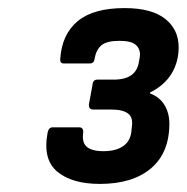

<svg xmlns="http://www.w3.org/2000/svg" viewBox="-20 -795 462 475"><path d="M227 -340Q158 -340 121.5 -370.5Q85 -401 98 -468Q101 -480 110 -480H176Q186 -480 186 -468Q182 -443 194.5 -432Q207 -421 236 -421Q266 -421 284 -433Q302 -445 305 -469L306 -480Q310 -504 297 -514Q284 -524 256 -524H211Q199 -524 200 -537L209 -586Q210 -598 221 -598H261Q290 -598 305.5 -609.5Q321 -621 324 -644L326 -655Q328 -673 316.5 -683.5Q305 -694 276 -694Q244 -694 231 -683Q218 -672 214 -650Q213 -638 202 -638H138Q128 -638 129 -649Q133 -710 172 -742.5Q211 -775 288 -775Q355 -775 388.5 -748.5Q422 -722 422 -678Q422 -642 404.5 -613Q387 -584 351 -566V-564Q375 -555 387 -535Q399 -515 399 -489Q399 -417 353.5 -378.5Q308 -340 227 -340Z"/></svg>

Font: Sofia Sans Semi Condensed
Style: Bold Italic
Weight: 700
Italic angle: -9°
Version: Version 4.100